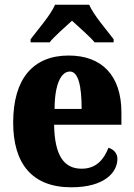

<svg xmlns="http://www.w3.org/2000/svg" viewBox="-20 -786 569 816"><path d="M110 -619V-606H191C209 -630 258 -672 286 -698C312 -674 368 -625 382 -606H463V-619C435 -657 378 -721 359 -766H214C195 -721 138 -657 110 -619ZM283 10C425 10 479 -54 479 -111C479 -135 462 -152 441 -158C421 -107 388 -69 327 -69C251 -69 212 -126 210 -256H496V-308C496 -467 411 -550 272 -550C122 -550 36 -453 36 -265C36 -91 116 10 283 10ZM327 -323H212C212 -426 239 -482 277 -482C312 -482 327 -423 327 -323Z"/></svg>

Font: Noto Serif Tamil Condensed Black
Style: Regular
Weight: 900
Width: 3
Designer: Indian Type Foundry, Tom Grace, and the Monotype Design Team
Foundry: Monotype Imaging Inc.
Version: Version 2.004